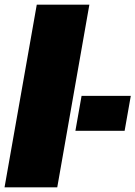

<svg xmlns="http://www.w3.org/2000/svg" viewBox="-24 -805 582 825"><path d="M-4.5 0H222L360 -785H134ZM326.5 -393 300 -243H511.5L538 -393Z"/></svg>

Font: Anybody Thin Black
Style: Italic
Weight: 900
Italic angle: -10°
Version: Version 1.113;gftools[0.9.25]